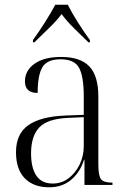

<svg xmlns="http://www.w3.org/2000/svg" viewBox="-20 -786 541 816"><path d="M189 10Q123 10 85.5 -28Q48 -66 48 -139Q48 -217 100.5 -254Q153 -291 259 -295L336 -298V-377Q336 -458 317 -496Q298 -534 237 -534Q180 -534 160 -500Q140 -466 140 -391Q86 -391 86 -440Q86 -486 126.5 -515Q167 -544 240 -544Q321 -544 359.5 -504Q398 -464 398 -375V-87Q398 -40 409 -25Q420 -10 454 -10H458V0H339V-107H337Q321 -55 283 -22.5Q245 10 189 10ZM204 -6Q242 -6 271.5 -28.5Q301 -51 318.5 -87Q336 -123 336 -166V-288L269 -285Q181 -281 146.5 -244Q112 -207 112 -134Q112 -73 134.5 -39.5Q157 -6 204 -6ZM120 -616Q143 -647 170 -689.5Q197 -732 215 -766H268Q285 -732 312 -689.5Q339 -647 362 -616V-606H356Q329 -632 296 -664.5Q263 -697 242 -726Q218 -695 186.5 -665Q155 -635 126 -606H120Z"/></svg>

Font: Noto Serif Display SemiCondensed Light
Style: Regular
Weight: 300
Width: 4
Designer: Monotype Design Team
Foundry: Monotype Imaging Inc.
Version: Version 2.009